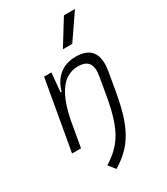

<svg xmlns="http://www.w3.org/2000/svg" viewBox="-244 -900 1074 1234"><g transform="rotate(-30 293.0 -283.0)"><path d="M44.4 0 135.7 -517.6H189.9L176.8 -377H184.6Q204.1 -448.7 253.2 -488Q302.2 -527.3 374.5 -527.3Q542 -527.3 510.3 -340.3L488.8 -214.8Q473.1 -122.1 452.6 -53Q432.1 16.1 403.6 67.4Q375 118.7 335.4 157.5Q295.9 196.3 242.2 229L202.6 179.2Q267.1 140.1 308.6 90.8Q350.1 41.5 376.7 -31.5Q403.3 -104.5 421.9 -213.9L444.3 -344.2Q454.6 -405.3 433.3 -435.8Q412.1 -466.3 355 -466.3Q308.6 -466.3 268.3 -440.4Q228 -414.6 196.5 -354.2Q165 -293.9 144.5 -191.9L110.8 0ZM328.1 -609.4 442.9 -794.9H524.9L397.5 -609.4Z"/></g></svg>

Font: Cascadia Mono Light
Style: Italic
Weight: 300
Italic angle: -10°
Monospace: yes
Designer: Aaron Bell
Foundry: Saja Typeworks
Version: Version 2404.023; ttfautohint (v1.8.4)